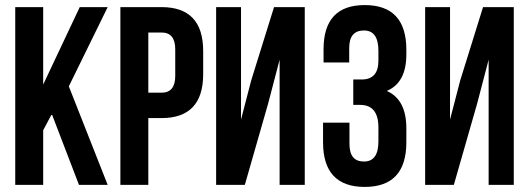

<svg xmlns="http://www.w3.org/2000/svg" viewBox="-20 -728 2081 756"><path d="M184 -279 150 -215V0H40V-700H150V-395L294 -700H404L251 -388L404 0H291Z M616 -700Q780 -700 780 -527V-436Q780 -263 616 -263H564V0H454V-700ZM564 -600V-363H616Q670 -363 670 -429V-534Q670 -600 616 -600Z M944 0H831V-700H929V-257L969 -411L1059 -700H1180V0H1081V-493L1036 -321Z M1470 -528Q1470 -608 1413 -608Q1355 -608 1355 -539V-482H1254V-534Q1254 -708 1416 -708Q1580 -708 1580 -532V-514Q1580 -402 1503 -370Q1580 -336 1580 -223V-168Q1580 8 1416 8Q1252 8 1252 -168V-245H1356V-161Q1356 -92 1413 -92Q1470 -92 1470 -171V-226Q1470 -315 1398 -315H1371V-415H1404Q1470 -415 1470 -489Z M1767 0H1654V-700H1752V-257L1792 -411L1882 -700H2003V0H1904V-493L1859 -321Z"/></svg>

Font: Adderley Bold
Style: Regular
Weight: 700
Designer: gorohovskiy
Version: Version 1.003 November 13, 2017